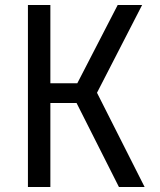

<svg xmlns="http://www.w3.org/2000/svg" viewBox="-20 -750 640 770"><path d="M92 0V-730H182V-416H290L452 -730H550L369 -378L560 0H457L287 -337H182V0Z"/></svg>

Font: JetBrains Mono NL
Style: Regular
Weight: 400
Monospace: yes
Designer: Philipp Nurullin, Konstantin Bulenkov
Foundry: JetBrains
Version: Version 2.305; ttfautohint (v1.8.4.7-5d5b)